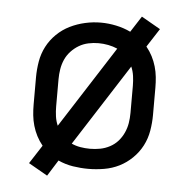

<svg xmlns="http://www.w3.org/2000/svg" viewBox="-47 -613 694 705"><g transform="rotate(5 300.0 -260.0)"><path d="M152 46 82 6 126 -62Q113 -78 104 -95.5Q95 -113 89.5 -132Q84 -151 82 -170.5Q80 -190 80 -210V-310Q80 -339 85 -368.5Q90 -398 103.5 -424Q117 -450 138.5 -471Q160 -492 186.5 -505Q213 -518 242 -524.5Q271 -531 300 -531Q328 -531 356.5 -525Q385 -519 410 -507L448 -566L518 -526L474 -458Q487 -442 496 -424.5Q505 -407 510.5 -388Q516 -369 518 -349.5Q520 -330 520 -310V-210Q520 -181 515 -151.5Q510 -122 496.5 -96Q483 -70 461.5 -49Q440 -28 414 -15Q388 -2 358.5 3Q329 8 300 8Q272 8 243.5 3.5Q215 -1 189 -13ZM175 -140 368 -441Q352 -448 334 -451.5Q316 -455 298 -455Q279 -455 260.5 -451Q242 -447 226 -437.5Q210 -428 197 -414Q184 -400 176.5 -383Q169 -366 166 -347.5Q163 -329 163 -310V-210Q163 -192 165.5 -174Q168 -156 175 -140ZM300 -66Q319 -66 337.5 -69.5Q356 -73 373 -82Q390 -91 402.5 -105Q415 -119 423 -136.5Q431 -154 434 -172.5Q437 -191 437 -210V-310Q437 -328 434.5 -346Q432 -364 425 -380L232 -79Q247 -72 264.5 -69Q282 -66 300 -66Z"/></g></svg>

Font: Iosevka Meiseki Sans
Style: Regular
Weight: 400
Monospace: yes
Designer: Belleve Invis
Foundry: Belleve Invis
Version: Version 11.2.6; ttfautohint (v1.8.4)